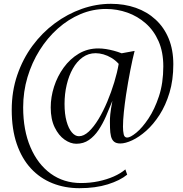

<svg xmlns="http://www.w3.org/2000/svg" viewBox="-20 -737 959 1007"><path d="M41.5 -161Q41.5 -258.5 70.5 -343.2Q99.5 -428 150.2 -496.8Q201 -565.5 267.5 -614.8Q334 -664 409.2 -690.5Q484.5 -717 562 -717Q632.5 -717 692.2 -696Q752 -675 796.2 -634.2Q840.5 -593.5 864.8 -534.5Q889 -475.5 889 -400Q889 -317 869 -250.8Q849 -184.5 816.8 -134.5Q784.5 -84.5 747 -51.2Q709.5 -18 673.5 -1.2Q637.5 15.5 611 15.5Q589.5 15.5 578 5.8Q566.5 -4 562 -22.5Q557.5 -41 557 -66.5Q557 -82 556.5 -97.5Q556 -113 558.5 -138.2Q561 -163.5 569.5 -208Q553.5 -167.5 536 -127.5Q518.5 -87.5 496.8 -55Q475 -22.5 446.5 -2.8Q418 17 380.5 17Q349.5 17 318.5 -4.8Q287.5 -26.5 266.8 -69Q246 -111.5 246 -173.5Q246 -228 263.5 -282.5Q281 -337 314 -382.5Q347 -428 393 -455.5Q439 -483 496 -483Q515 -483 535.5 -479.8Q556 -476.5 576.8 -471Q597.5 -465.5 618 -457.5L686 -470Q681 -451 675.2 -425Q669.5 -399 663.5 -368.5Q657.5 -338 651.8 -305Q646 -272 641 -239Q634 -192 629.5 -148.5Q625 -105 625 -72.5Q625 -49.5 628.8 -32.5Q632.5 -15.5 647 -15.5Q663.5 -15.5 694.8 -41Q726 -66.5 758.5 -115Q791 -163.5 813.8 -232.5Q836.5 -301.5 836.5 -389Q836.5 -464 811.8 -520.5Q787 -577 744.2 -614.5Q701.5 -652 647.8 -671Q594 -690 536 -690Q466.5 -690 402.2 -663Q338 -636 283.2 -587.2Q228.5 -538.5 187.8 -473.5Q147 -408.5 124.2 -332.2Q101.5 -256 101.5 -174Q101.5 -54 139.8 35.2Q178 124.5 246.2 173.8Q314.5 223 404.5 223Q452.5 223 496.5 213.8Q540.5 204.5 576.8 188.5Q613 172.5 637.5 151.5L647 179Q610 209.5 545.5 229.8Q481 250 396.5 250Q320 250 255 224Q190 198 142.2 146.5Q94.5 95 68 18Q41.5 -59 41.5 -161ZM318.5 -192Q318.5 -139 329 -101Q339.5 -63 356.8 -42.8Q374 -22.5 394 -22.5Q419.5 -22.5 445.8 -47Q472 -71.5 496.8 -112.5Q521.5 -153.5 542.5 -203.5Q563.5 -253.5 579.2 -305.2Q595 -357 602.5 -402Q585.5 -421 564.5 -433.5Q543.5 -446 522.2 -452Q501 -458 481.5 -458Q443.5 -458 413.2 -436.2Q383 -414.5 362 -377.2Q341 -340 329.8 -292.2Q318.5 -244.5 318.5 -192Z"/></svg>

Font: Merriweather 144pt Light
Style: Italic
Weight: 300
Italic angle: -7.8°
Version: Version 2.101